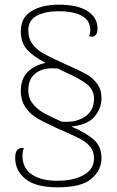

<svg xmlns="http://www.w3.org/2000/svg" viewBox="-20 -720 500 821"><path d="M45 -45Q45 -69 54 -79Q63 -89 82 -87Q76 -72 76 -55Q76 -1 116 26Q156 53 224 53Q295 53 338.5 28Q382 3 382 -42Q382 -71 367 -90.5Q352 -110 329.5 -122.5Q307 -135 266 -153Q251 -159 221 -173Q212 -177 164 -200.5Q116 -224 92.5 -256Q69 -288 69 -331Q69 -382 97.5 -411.5Q126 -441 175 -451Q123 -478 96 -507.5Q69 -537 69 -587Q69 -645 114.5 -672.5Q160 -700 231 -700Q312 -700 354.5 -672.5Q397 -645 397 -597Q397 -574 384 -566Q380 -563 373 -563Q369 -563 361 -565Q366 -576 366 -591Q366 -632 330.5 -652Q295 -672 229 -672Q173 -672 137 -652.5Q101 -633 101 -590Q101 -555 119 -531.5Q137 -508 161 -494Q185 -480 237 -456L272 -440Q320 -419 348 -403.5Q376 -388 395 -362.5Q414 -337 414 -300Q414 -257 384.5 -221.5Q355 -186 285 -179Q348 -152 381 -123Q414 -94 414 -44Q414 7 371.5 44Q329 81 227 81Q133 81 89 45.5Q45 10 45 -45ZM263 -199Q314 -199 348 -224.5Q382 -250 382 -298Q382 -336 351.5 -360Q321 -384 258 -412L227 -427Q219 -428 205 -428Q157 -428 129 -404Q101 -380 101 -334Q101 -300 120.5 -276Q140 -252 166 -237.5Q192 -223 243 -200Q250 -199 263 -199Z"/></svg>

Font: Arima Madurai Thin
Style: Regular
Weight: 250
Designer: Joana Correia and Natanael Gama
Foundry: NDISCOVER
Version: Version 1.019; ttfautohint (v1.5) -l 7 -r 28 -G 50 -x 13 -D 